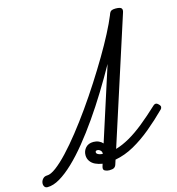

<svg xmlns="http://www.w3.org/2000/svg" viewBox="-296 -1121 1164 1260"><g transform="rotate(-15 286.0 -491.5)"><path d="M-129 17Q-144 17 -150.5 5.5Q-157 -6 -154.5 -20.5Q-152 -35 -141 -46.5Q-130 -58 -112 -58Q-88 -58 -50.5 -86Q-13 -114 33 -163Q79 -212 130 -276.5Q181 -341 233 -414.5Q285 -488 334.5 -565Q384 -642 427.5 -715.5Q471 -789 504.5 -853.5Q538 -918 558 -967Q565 -989 575 -994.5Q585 -1000 603 -1000Q635 -1000 643.5 -990.5Q652 -981 645 -961L370 -109Q415 -122 463.5 -149.5Q512 -177 565.5 -220Q619 -263 680 -320Q685 -326 694.5 -328Q704 -330 715 -319Q727 -308 726.5 -299Q726 -290 720 -284Q661 -225 600 -174.5Q539 -124 476.5 -89Q414 -54 348 -42L338 -11Q334 2 324 8.5Q314 15 291 15Q275 15 261.5 8Q248 1 253 -18L259 -38Q233 -42 211.5 -52Q190 -62 177.5 -80Q165 -98 165 -121Q165 -150 184 -171Q203 -192 237 -192Q257 -192 273.5 -184.5Q290 -177 300 -165L460 -662Q413 -578 362 -495Q311 -412 258 -336Q205 -260 152.5 -195.5Q100 -131 50 -83.5Q0 -36 -45 -9.5Q-90 17 -129 17ZM235 -122Q235 -116 240 -111.5Q245 -107 254.5 -104Q264 -101 277 -100Q279 -115 269 -124Q259 -133 248 -133Q235 -133 235 -122Z"/></g></svg>

Font: Playwrite SK
Style: Regular
Weight: 400
Designer: Veronika Burian, José Scaglione
Foundry: TypeTogether
Version: Version 1.002